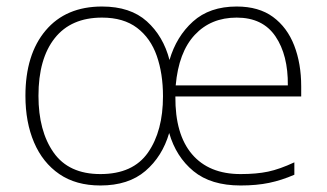

<svg xmlns="http://www.w3.org/2000/svg" viewBox="-20 -559 1003 589"><path d="M706 -539Q774 -539 817.5 -507Q861 -475 882.5 -419.5Q904 -364 904 -294V-263H518Q517 -147 569 -86Q621 -25 718 -25Q767 -25 802.5 -32.5Q838 -40 883 -61V-23Q844 -6 805.5 2Q767 10 718 10Q627 10 573.5 -34Q520 -78 499 -151Q478 -79 426 -34.5Q374 10 288 10Q213 10 162 -25Q111 -60 84.5 -122Q58 -184 58 -265Q58 -392 120 -465.5Q182 -539 293 -539Q380 -539 430.5 -493.5Q481 -448 500 -375Q521 -447 572 -493Q623 -539 706 -539ZM706 -505Q627 -505 577.5 -452Q528 -399 519 -297H863Q864 -390 825 -447.5Q786 -505 706 -505ZM293 -505Q198 -505 148 -442Q98 -379 98 -265Q98 -157 144.5 -91Q191 -25 288 -25Q388 -25 434 -91Q480 -157 480 -264Q480 -333 461 -387.5Q442 -442 400.5 -473.5Q359 -505 293 -505Z"/></svg>

Font: Noto Sans Arabic UI XLt
Style: Regular
Weight: 200
Designer: Monotype Design Team, Nadine Chahine and Nizar Qandah
Foundry: Monotype Imaging Inc.
Version: Version 2.010; ttfautohint (v1.8.4.7-5d5b)